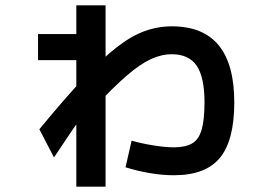

<svg xmlns="http://www.w3.org/2000/svg" viewBox="-20 -641 1040 722"><path d="M634 18Q591 18 543.5 10Q496 2 452 -12L475 -112Q514 -101 558 -94Q602 -87 634 -87Q678 -87 703 -102Q728 -117 738.5 -154Q749 -191 749 -256Q749 -351 719.5 -394Q690 -437 626 -437Q587 -437 547 -418.5Q507 -400 457 -357Q407 -314 337 -239H314Q285 -200 252.5 -152.5Q220 -105 183 -49L128 -155Q222 -269 292 -344Q362 -419 418 -462.5Q474 -506 524 -524Q574 -542 626 -542Q744 -542 802.5 -470.5Q861 -399 861 -256Q861 -113 807 -47.5Q753 18 634 18ZM267 61V-415H123V-513H267V-621H377V61Z"/></svg>

Font: M PLUS 1 Code SemiBold
Style: Regular
Weight: 600
Designer: Coji Morishita
Foundry: UNDERFOREST DESIGN
Version: Version 1.005